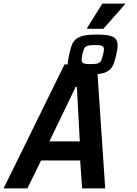

<svg xmlns="http://www.w3.org/2000/svg" viewBox="-56 -1046 759 1066"><path d="M-36 0 302 -688H482L528 0H400L389 -155H172L96 0ZM218 -261H387L371 -563H364ZM437 -632Q391 -632 365.5 -638.5Q340 -645 330 -658Q320 -671 320 -690Q320 -701 322.5 -714Q325 -727 328 -743Q334 -771 341.5 -792.5Q349 -814 364 -827.5Q379 -841 406.5 -847.5Q434 -854 480 -854Q527 -854 552 -848Q577 -842 587 -829Q597 -816 597 -796Q597 -785 595 -771.5Q593 -758 590 -743Q583 -714 575.5 -693Q568 -672 553 -658.5Q538 -645 510.5 -638.5Q483 -632 437 -632ZM447 -690Q476 -690 488.5 -694.5Q501 -699 506 -710.5Q511 -722 516 -742Q518 -751 519.5 -759Q521 -767 521 -773Q521 -786 510.5 -791Q500 -796 470 -796Q442 -796 429 -791.5Q416 -787 411 -775.5Q406 -764 401 -744Q400 -734 398.5 -726.5Q397 -719 397 -713Q397 -700 407.5 -695Q418 -690 447 -690ZM428 -886V-891L512 -1026H637V-1021L518 -886Z"/></svg>

Font: Saira SemiCondensed SemiBold
Style: Italic
Weight: 600
Width: 4
Italic angle: -12°
Designer: Hector Gatti with collaboration of the Omnibus-Type team
Foundry: Omnibus-Type
Version: Version 1.101